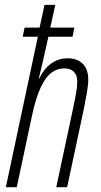

<svg xmlns="http://www.w3.org/2000/svg" viewBox="-20 -780 421 800"><path d="M4.4 0 137.7 -627H74.7L82.5 -665H145L165.5 -759.8H210.4L189.5 -665H290L282.2 -627H181.6Q165.5 -553.7 156.5 -514.9Q147.5 -476.1 141.6 -453.1H143.6Q162.6 -493.2 193.1 -515.1Q223.6 -537.1 261.7 -537.1Q301.3 -537.1 324.5 -514.6Q347.7 -492.2 347.7 -448.2Q347.7 -425.8 341.8 -392.3Q335.9 -358.9 330.1 -330.1L259.8 0H214.4L285.2 -331.5Q291 -359.9 296.4 -388.2Q301.8 -416.5 301.8 -440.9Q301.8 -467.8 287.4 -481.4Q272.9 -495.1 248.5 -495.1Q197.3 -495.1 164.8 -443.6Q132.3 -392.1 111.3 -288.1L49.8 0Z"/></svg>

Font: Open Sans Condensed Light
Style: Italic
Weight: 300
Width: 3
Italic angle: -12°
Designer: Monotype Design Team
Foundry: Monotype Imaging Inc.
Version: Version 3.000; ttfautohint (v1.8.4)